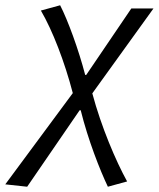

<svg xmlns="http://www.w3.org/2000/svg" viewBox="-106 -517 602 728"><path d="M-3 191 196 -99H200C228 14 273 128 303 191L376 171C333 93 278 -36 244 -163L476 -485H392L221 -233H217C192 -329 151 -441 122 -497L49 -477C93 -402 139 -283 170 -164L-86 182Z"/></svg>

Font: Source Sans Pro
Style: Italic
Weight: 400
Italic angle: -11°
Designer: Paul D. Hunt
Foundry: Adobe Systems Incorporated
Version: Version 3.006;hotconv 1.0.111;makeotfexe 2.5.65597